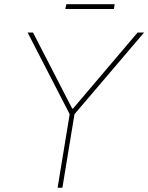

<svg xmlns="http://www.w3.org/2000/svg" viewBox="-20 -880 695 900"><path d="M109.4 -727.5H134.8L318.4 -371.1H322.3L625 -727.5H655.3L329.1 -344.7L272.5 0H250L306.6 -344.7ZM517.6 -860.4 513.7 -837.9H286.1L291 -860.4Z"/></svg>

Font: Inter Tight Thin
Style: Italic
Weight: 250
Italic angle: -9.39999°
Designer: Rasmus Andersson
Foundry: rsms
Version: Version 3.004